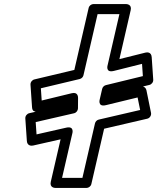

<svg xmlns="http://www.w3.org/2000/svg" viewBox="-20 -905 778 950"><path d="M387.8 -25H287.1L337.5 -243.3C337.5 -243.3 350.4 -283 307.6 -273.3L160.8 -240L156.6 -300.9L346.4 -344.6C358 -347.3 365.7 -358.3 365.8 -368.8L366.2 -419.3C366.3 -422.8 367.1 -451.5 335.3 -443.8L186.3 -407.6L182.2 -468.2L374.4 -514C383.7 -516.2 391 -523.9 393 -532.7L462.8 -835H570.8L512.9 -584C512.9 -584 499.2 -543.1 543.3 -554.1L682.8 -589L686.9 -528.4L503.9 -483.8C494.7 -481.6 487.5 -473.9 485.5 -465.2L473.8 -414.6C473.8 -414.6 460.9 -374.2 504 -384.7L660.8 -422.8L673.4 -360.8L468.7 -313.3C459.4 -311.2 452.1 -303.5 450 -294.6ZM407.6 25C418.4 25 429.3 17.2 432 5.6L495.2 -268.1L708.4 -317.6C721.1 -320.5 729.9 -333.7 727.2 -346.9L704.6 -458.2C702.5 -468.3 696.1 -474.3 687.5 -477.1L719.2 -484.8C729.9 -487.4 739.1 -498.3 738.2 -510.8L730.6 -622.1C728.8 -649.2 706.7 -646.4 699.6 -644.7L570.8 -612.5L626.6 -854.4C633.2 -883 608.4 -885 602.3 -885H442.9C432.2 -885 421.2 -877.2 418.6 -865.6L347.8 -559L150 -512C139.2 -509.4 130 -498.4 130.9 -485.9L138.5 -374.6C139.9 -353.8 150.3 -354.3 156.7 -352.2L124.6 -344.8C113.5 -342.2 104.4 -331.2 105.3 -318.7L112.9 -207.4C114.5 -184 134 -182.6 143.4 -184.8L279.8 -215.7L231.3 -5.6C224.7 23 249.5 25 255.6 25Z"/></svg>

Font: Stormning Aesir
Style: Bold
Weight: 400
Designer: Robert Jablonski, Mew Too
Foundry: Cannot Into Space Fonts
Version: Version 0.90